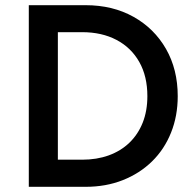

<svg xmlns="http://www.w3.org/2000/svg" viewBox="-20 -720 752 740"><path d="M91 0V-700H310Q414.5 -700 494.5 -655.2Q574.5 -610.5 619.8 -531.5Q665 -452.5 665 -349.5Q665 -273 639.2 -208.8Q613.5 -144.5 566 -98Q518.5 -51.5 453.5 -25.8Q388.5 0 310 0ZM203 -104.5H296.5Q353 -104.5 399.2 -121.2Q445.5 -138 478.8 -170Q512 -202 530 -247.2Q548 -292.5 548 -349.5Q548 -426 516.8 -481.2Q485.5 -536.5 429 -566.2Q372.5 -596 296.5 -596H203Z"/></svg>

Font: Geologica Thin Cursive
Style: Regular
Weight: 400
Version: Version 1.010;gftools[0.9.28]